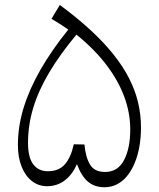

<svg xmlns="http://www.w3.org/2000/svg" viewBox="-20 -770 659 796"><path d="M228 -749.5 193.4 -691.9Q218.8 -677.7 263.2 -647.5Q194.3 -562 147.9 -481.2Q101.6 -400.4 77.9 -323Q54.2 -245.6 54.2 -168.9Q54.2 -117.2 69.8 -78.6Q85.4 -40 112.8 -19Q140.1 2 174.8 2Q217.3 2 249 -22.5Q280.8 -46.9 298.8 -89.8Q317.4 -40 344.7 -16.8Q372.1 6.3 413.1 6.3Q441.4 6.3 465.1 -5.9Q488.8 -18.1 507.1 -40.5Q525.4 -63 538.3 -94Q551.3 -125 557.9 -162.4Q564.5 -199.7 564.5 -241.7Q564.5 -295.4 552.2 -346.2Q540 -397 514.4 -446.8Q488.8 -496.6 449 -546.1Q409.2 -595.7 354.2 -646.2Q299.3 -696.8 228 -749.5ZM296.9 -626.5Q371.1 -566.4 420.7 -501.5Q470.2 -436.5 495.1 -369.1Q520 -301.8 520 -233.9Q520 -154.8 494.1 -106Q468.3 -57.1 415.5 -57.1Q371.6 -57.1 353.3 -87.6Q335 -118.2 330.1 -170.9L286.1 -171.9Q273.4 -115.7 248.3 -87.9Q223.1 -60.1 178.7 -60.1Q139.2 -60.1 117.7 -88.9Q96.2 -117.7 96.2 -177.7Q96.2 -251.5 117.9 -323.2Q139.6 -395 184.3 -470Q229 -544.9 296.9 -626.5Z"/></svg>

Font: Pinar-VF
Style: Regular
Weight: 300
Designer: Amin Abedi
Version: Version 3.0